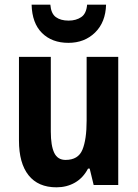

<svg xmlns="http://www.w3.org/2000/svg" viewBox="-20 -790 588 820"><path d="M485 -547V0H380L363 -70H356Q335 -30 300 -10Q265 10 221 10Q143 10 102 -41.5Q61 -93 61 -190V-547H197V-228Q197 -168 211.5 -137.5Q226 -107 260 -107Q314 -107 332 -150.5Q350 -194 350 -275V-547ZM433 -770Q431 -695 386 -651Q341 -607 272 -607Q202 -607 159.5 -649Q117 -691 115 -770H195Q198 -732 218.5 -717Q239 -702 273 -702Q305 -702 327 -717Q349 -732 352 -770Z"/></svg>

Font: Noto Sans Condensed
Style: Bold
Weight: 700
Width: 3
Designer: Monotype Design Team
Foundry: Monotype Imaging Inc.
Version: Version 2.013; ttfautohint (v1.8.4.7-5d5b)